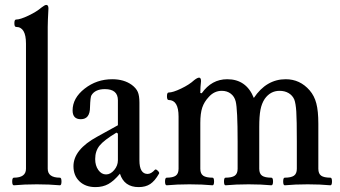

<svg xmlns="http://www.w3.org/2000/svg" viewBox="-20 -745 1373 776"><path d="M36.1 3.9Q29.3 3.9 29.3 -11.5Q29.3 -26.9 36.1 -26.9Q85 -26.9 85 -63V-568.8Q85 -636.2 44.9 -636.2Q38.1 -636.2 38.1 -651.1Q38.1 -666 44.9 -666Q61.5 -666 95 -681.9Q128.4 -697.8 147.9 -714.8Q161.1 -725.1 167 -725.1Q175.8 -725.1 175.8 -710.9Q172.9 -658.2 172.9 -636.2V-63Q172.9 -26.9 222.2 -26.9Q228.5 -26.9 228.5 -11.5Q228.5 3.9 222.2 3.9Q179.2 0 128.9 0Q77.1 0 36.1 3.9Z M365.7 11.2Q325.7 11.2 301.3 -12Q276.9 -35.2 276.9 -73.2Q276.9 -140.6 373.5 -192.9L456.5 -238.8V-339.8Q456.5 -384.8 403.8 -384.8Q364.7 -384.8 349.6 -359.9Q345.2 -354 343.8 -312Q343.8 -263.2 306.6 -263.2Q273.4 -263.2 273.4 -298.8Q273.4 -348.6 322 -386.7Q370.6 -424.8 433.6 -424.8Q481 -424.8 512.7 -401.9Q530.3 -388.7 536.9 -373.5Q543.5 -358.4 543.5 -330.1V-97.2Q543.5 -42 576.7 -42Q590.8 -42 606.4 -59.1Q609.9 -62.5 617.7 -54.9Q625.5 -47.4 622.6 -43Q606 -13.7 587.2 -1.2Q568.4 11.2 540.5 11.2Q481.9 11.2 464.8 -43Q440.4 -13.7 418 -1.2Q395.5 11.2 365.7 11.2ZM408.7 -40Q426.8 -40 441.7 -57.9Q456.5 -75.7 456.5 -97.2V-205.1L450.7 -209Q400.4 -178.7 382.6 -156.7Q364.7 -134.8 364.7 -102.1Q364.7 -75.7 377.4 -57.9Q390.1 -40 408.7 -40Z M653.8 3.9Q647 3.9 647 -11.5Q647 -26.9 653.8 -26.9Q678.7 -26.9 690.2 -34.9Q701.7 -43 701.7 -63V-273.9Q701.7 -340.8 661.6 -340.8Q654.8 -340.8 654.8 -356Q654.8 -371.1 661.6 -371.1Q678.7 -371.1 711.9 -387Q745.1 -402.8 764.6 -420.9Q777.8 -431.2 784.7 -431.2Q792.5 -431.2 792.5 -417Q789.6 -392.6 789.6 -369.1L795.4 -368.2Q835.4 -424.8 898.4 -424.8Q975.6 -424.8 1005.9 -349.1Q1056.6 -424.8 1134.8 -424.8Q1192.4 -424.8 1231.4 -379.9Q1250.5 -357.9 1258.5 -327.1Q1266.6 -296.4 1266.6 -245.1V-63Q1266.6 -43 1278.1 -34.9Q1289.6 -26.9 1315.4 -26.9Q1321.8 -26.9 1321.8 -11.5Q1321.8 3.9 1315.4 3.9Q1274.4 0 1223.6 0Q1171.9 0 1130.9 3.9Q1124.5 3.9 1124.5 -11.5Q1124.5 -26.9 1130.9 -26.9Q1156.2 -26.9 1168 -34.9Q1179.7 -43 1179.7 -63V-172.9Q1179.7 -261.7 1177.5 -294.4Q1175.3 -327.1 1169.4 -342.8Q1162.1 -359.4 1146.5 -368.7Q1130.9 -377.9 1109.9 -377.9Q1072.8 -377.9 1049.8 -345.2Q1037.6 -326.7 1032.7 -301.3Q1027.8 -275.9 1027.8 -231.9V-63Q1027.8 -43 1039.3 -34.9Q1050.8 -26.9 1076.7 -26.9Q1083.5 -26.9 1083.5 -11.5Q1083.5 3.9 1076.7 3.9Q1035.6 0 984.9 0Q932.6 0 891.6 3.9Q885.3 3.9 885.3 -11.5Q885.3 -26.9 891.6 -26.9Q917 -26.9 928.7 -34.9Q940.4 -43 940.4 -63V-172.9Q940.4 -304.2 932.6 -335Q927.7 -355 912.6 -366.5Q897.5 -377.9 876.5 -377.9Q845.7 -377.9 823.7 -353Q805.2 -333.5 797.4 -310.1Q789.6 -286.6 789.6 -248V-63Q789.6 -43 801.3 -34.9Q813 -26.9 838.9 -26.9Q845.2 -26.9 845.2 -11.5Q845.2 3.9 838.9 3.9Q797.9 0 745.6 0Q694.8 0 653.8 3.9Z"/></svg>

Font: Junicode SmCond Medium
Style: Regular
Weight: 500
Width: 4
Designer: Peter S. Baker
Version: Version 2.206